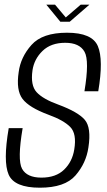

<svg xmlns="http://www.w3.org/2000/svg" viewBox="-20 -824 474 848"><path d="M246.5 -728 184.5 -803.5H223L270.5 -747L336.5 -803.5H375L288 -728ZM156 5Q43.5 5 18.2 -52.8Q-7 -110.5 18.5 -258H80Q56 -117.5 77.5 -78.5Q99 -39.5 163 -39.5Q227 -39.5 263.2 -74.8Q299.5 -110 308 -164Q319.5 -233.5 290.2 -263.2Q261 -293 193.5 -317.5Q108.5 -349 79.5 -387.2Q50.5 -425.5 62.5 -505.5Q71 -571.5 119 -625.5Q167 -679.5 276 -679.5Q387 -679.5 412.2 -620.2Q437.5 -561 414 -421H353Q375.5 -556 353.2 -595.5Q331 -635 268 -635Q205 -635 168 -599.2Q131 -563.5 123.5 -513.5Q114 -447 141.8 -416.8Q169.5 -386.5 237.5 -362Q325 -329.5 354.5 -294.8Q384 -260 370.5 -173Q360.5 -103.5 313.5 -49.2Q266.5 5 156 5Z"/></svg>

Font: Anybody Light
Style: Italic
Weight: 300
Italic angle: -10°
Designer: Tyler Finck
Foundry: Etcetera Type Company
Version: Version 1.010; ttfautohint (v1.8.3) -l 8 -r 50 -G 200 -x 14 